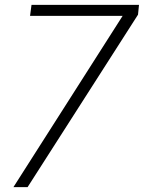

<svg xmlns="http://www.w3.org/2000/svg" viewBox="-20 -766 589 786"><path d="M35 0 482 -701H103L109 -746H549L545 -706L93 0Z"/></svg>

Font: Plus Jakarta Sans ExtraLight
Style: Italic
Weight: 200
Italic angle: -8°
Designer: Gumpita Rahayu
Foundry: Tokotype
Version: Version 2.071; ttfautohint (v1.8.4.7-5d5b);gftools[0.9.29]